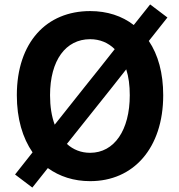

<svg xmlns="http://www.w3.org/2000/svg" viewBox="-20 -804 810 867"><path d="M148 -654C90 -589 56 -494 56 -374C56 -268 82 -181 127 -116L48 -16L126 43L196 -45C249 -7 313 14 387 14C485 14 567 -23 625 -90C683 -157 717 -254 717 -374C717 -474 694 -557 652 -619L736 -725L658 -784L584 -691C531 -732 464 -754 387 -754C289 -754 206 -719 148 -654ZM483 -406 550 -491C561 -457 566 -418 566 -374C566 -216 496 -114 387 -114C346 -114 311 -128 282 -154L416 -322ZM430 -496 362 -411 227 -241C213 -279 206 -323 206 -374C206 -532 277 -627 387 -627C431 -627 469 -611 498 -582Z"/></svg>

Font: GenSekiGothic2 TW B
Style: Regular
Weight: 700
Version: Version 2.100;PS 2.1;hotconv 16.6.51;makeotf.lib2.5.65220 DE